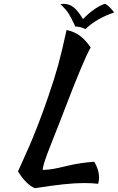

<svg xmlns="http://www.w3.org/2000/svg" viewBox="-20 -903 617 1004"><path d="M473.1 -57.1Q498 -15.1 498 25.9Q498 42 493.2 58.1Q462.4 54.2 418.9 54.2Q329.1 54.2 163.1 81.1Q140.6 72.8 117.2 49.3Q93.8 25.9 74.2 -6.8Q78.6 -17.1 98.4 -60.8Q118.2 -104.5 134.5 -141.8Q150.9 -179.2 178 -248.5Q205.1 -317.9 231 -394Q266.6 -498 284.9 -564.9Q303.2 -631.8 328.1 -746.1Q368.2 -737.8 397.5 -716.3Q426.8 -694.8 454.1 -654.8Q419.4 -595.2 319.8 -335.9Q305.2 -296.9 285.6 -247.3Q266.1 -197.8 253.2 -165.5Q240.2 -133.3 228 -100.6Q215.8 -67.9 209.7 -46.6Q203.6 -25.4 203.1 -14.2Q234.4 -15.6 258.8 -19.8Q283.2 -23.9 329.1 -35.2Q399.4 -52.2 473.1 -57.1ZM426.8 -751Q399.9 -764.2 374 -764.2Q351.6 -812.5 337.6 -834Q323.7 -855.5 295.9 -880.9Q305.7 -882.8 313 -882.8Q341.8 -882.8 364.5 -865.2Q387.2 -847.7 414.1 -803.2Q442.9 -833.5 473.9 -854.7Q504.9 -876 527.8 -882.8Q545.4 -878.9 577.1 -837.9Q485.4 -807.1 426.8 -751Z"/></svg>

Font: Kaushan Script
Style: Regular
Weight: 400
Designer: Pablo Impallari
Foundry: Pablo Impallari
Version: Version 1.002